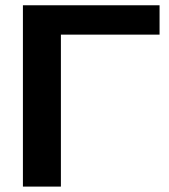

<svg xmlns="http://www.w3.org/2000/svg" viewBox="-20 -708 641 728"><path d="M585 -688V-576.7H210.9V-0.5H66.9V-688Z"/></svg>

Font: Arial
Style: Bold
Weight: 700
Designer: Steve Matteson
Foundry: Ascender Corporation
Version: Version 2.00.3